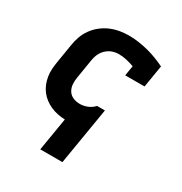

<svg xmlns="http://www.w3.org/2000/svg" viewBox="-173 -666 946 998"><g transform="rotate(30 300.0 -166.5)"><path d="M210 205 243 7Q220 6 198 1.5Q176 -3 156 -12Q136 -21 119 -34Q102 -47 89 -64Q76 -81 68 -101Q60 -121 56.5 -143Q53 -165 54.5 -188Q56 -211 60 -234L78 -344Q82 -371 91.5 -397.5Q101 -424 118 -447.5Q135 -471 158 -489Q181 -507 207.5 -518Q234 -529 261 -533.5Q288 -538 315 -538Q345 -538 374.5 -533.5Q404 -529 431.5 -522Q459 -515 486 -504.5Q513 -494 538 -482L516 -349H400L410 -409Q388 -417 364.5 -422.5Q341 -428 317 -428Q304 -428 290.5 -425Q277 -422 265 -415.5Q253 -409 242.5 -399Q232 -389 225 -377Q218 -365 214 -352Q210 -339 208 -326L190 -216Q186 -195 187.5 -173.5Q189 -152 199.5 -135Q210 -118 229 -110Q248 -102 270 -102Q291 -102 313 -110.5Q335 -119 351 -136L353 -138H400L343 205Z"/></g></svg>

Font: Iosevka Curly Slab XBdEx
Style: Italic
Weight: 800
Width: 7
Italic angle: -9°
Monospace: yes
Designer: Belleve Invis
Foundry: Belleve Invis
Version: Version 11.1.0; ttfautohint (v1.8.3)